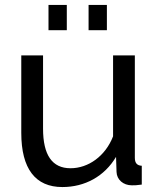

<svg xmlns="http://www.w3.org/2000/svg" viewBox="-20 -746 641 776"><path d="M250 -624V-726H176V-624ZM412 -624V-726H338V-624ZM232 10C323 10 402 -33 449 -112L451 -51C452 -20 478 3 513 3C524 3 533 3 553 0V-76C534 -77 525 -87 525 -108V-522H437V-195C406 -115 337 -66 265 -66C191 -66 154 -119 154 -226V-522H66V-209C66 -64 123 10 232 10Z"/></svg>

Font: Raleway Med
Style: Regular
Weight: 500
Designer: Matt McInerney, Pablo Impallari, Rodrigo Fuenzalida
Foundry: Matt McInerney, Pablo Impallari, Rodrigo Fuenzalida
Version: Version 3.00 July 28, 2015